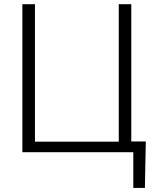

<svg xmlns="http://www.w3.org/2000/svg" viewBox="-20 -731 753 922"><path d="M87.4 -710.9H147.9V-50.8H550.3V-710.9H610.4V-51.8H680.2L675.8 171.4H620.1V0H87.4Z"/></svg>

Font: Melbourne
Style: Light
Weight: 300
Designer: Google
Version: Version 2.000980; 2014